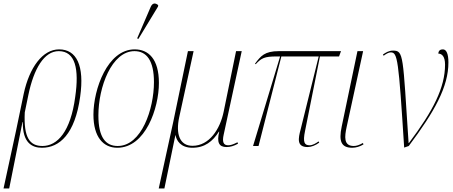

<svg xmlns="http://www.w3.org/2000/svg" viewBox="-64 -825 2560 1085"><path d="M-44 240H-12L63 -135H65C63 -18 117 10 173 10C272 10 360 -67 389 -279C414 -454 369 -546 270 -546C177 -546 102 -444 70 -295L27 -88ZM176 0C104 0 69 -47 76 -190L96 -287C127 -438 186 -536 268 -536C362 -536 384 -435 361 -277C335 -82 261 0 176 0Z M718 -605 829 -788 830 -796C816 -808 799 -811 788 -787L711 -608ZM599 10C758 10 834 -214 834 -356C834 -492 775 -546 697 -546C543 -546 464 -320 464 -177C464 -50 520 10 599 10ZM601 0C534 0 492 -47 492 -173C492 -333 567 -536 696 -536C765 -536 806 -482 806 -361C806 -209 736 0 601 0Z M833 240H865L927 -61H928C933 -32 956 10 1023 10C1093 10 1138 -26 1173 -81H1175C1160 -21 1173 6 1216 6C1237 6 1258 0 1281 -13L1278 -21C1252 -8 1239 -4 1225 -4C1198 -4 1191 -24 1200 -64L1302 -536H1270L1200 -194C1180 -96 1119 -1 1024 -1C951 -1 928 -68 949 -164L1030 -536H998L915 -136Z M1366 0H1397L1526 -506H1737L1635 -94C1621 -42 1612 6 1674 6C1695 6 1718 -3 1740 -19L1736 -26C1723 -16 1703 -4 1686 -4C1657 -4 1646 -19 1660 -86L1744 -506H1852L1863 -536H1512C1431 -536 1409 -508 1377 -465L1381 -462C1413 -497 1431 -506 1499 -506H1519Z M1927 10C1947 10 1971 3 1990 -9L1987 -17C1966 -5 1950 0 1935 0C1877 0 1883 -53 1895 -108L1988 -536H1956L1867 -110C1849 -25 1865 10 1927 10Z M2220 9 2246 0C2392 -195 2470 -334 2470 -472C2470 -522 2458 -546 2439 -546C2426 -546 2414 -541 2413 -522C2433 -522 2451 -506 2451 -460C2451 -330 2384 -199 2247 -17H2245C2212 -514 2218 -539 2157 -539C2133 -539 2116 -528 2100 -517L2104 -510C2118 -521 2133 -529 2144 -529C2183 -529 2188 -492 2220 9Z"/></svg>

Font: Noto Serif Display Condensed Thin
Style: Italic
Weight: 100
Width: 3
Italic angle: -12°
Designer: Monotype Design Team
Foundry: Monotype Imaging Inc.
Version: Version 2.009